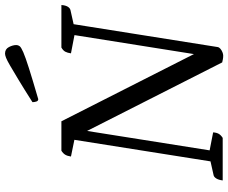

<svg xmlns="http://www.w3.org/2000/svg" viewBox="-92 -813 907 763"><g transform="rotate(-90 361.5 -431.5)"><path d="M522 2Q513 2 506.5 0.5Q500 -1 495 -2L215 -554L226 -560L142 -30L140 -53L217 -38Q216 -24 211 -15.5Q206 -7 195 0H26Q28 -16 33.5 -25Q39 -34 46 -36L113 -51L98 -25L190 -606L199 -587L121 -603Q123 -617 128 -625.5Q133 -634 144 -641H261L547 -77L521 -70L607 -611L609 -588L531 -603Q533 -617 537.5 -625.5Q542 -634 554 -641H723Q722 -625 716.5 -616Q711 -607 703 -605L636 -590L650 -612L556 -20Q555 -14 549 -9Q543 -4 535.5 -1Q528 2 522 2ZM349 -733Q342 -733 339.5 -740.5Q337 -748 337 -756Q392 -791 427 -812Q462 -833 482.5 -845Q503 -857 513.5 -861Q524 -865 530 -865Q548 -865 556 -849.5Q564 -834 564 -820Q564 -813 559.5 -807Q555 -801 535.5 -792.5Q516 -784 472 -770Q428 -756 349 -733Z"/></g></svg>

Font: Petrona
Style: Italic
Weight: 400
Italic angle: -9°
Designer: Ringo R. Seeber
Foundry: Ringo R. Seeber
Version: Version 2.001; ttfautohint (v1.8.3)